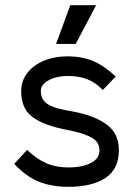

<svg xmlns="http://www.w3.org/2000/svg" viewBox="-20 -703 520 743"><path d="M35 -69 85 -123Q120 -89 157.5 -72Q195 -55 246 -55Q297 -55 331 -72Q365 -89 365 -121Q365 -152 338 -168.5Q311 -185 260 -196L222 -204Q140 -222 101 -254Q62 -286 62 -350Q62 -390 85.5 -420.5Q109 -451 150 -468Q191 -485 242 -485Q295 -485 337.5 -468Q380 -451 428 -407L378 -355Q348 -385 316 -397Q284 -409 243 -409Q199 -409 168.5 -392.5Q138 -376 138 -352Q138 -319 161 -302.5Q184 -286 232 -277L269 -270Q350 -254 395 -219.5Q440 -185 440 -122Q440 -48 387.5 -14Q335 20 245 20Q178 20 128 -1Q78 -22 35 -69ZM352 -683 273 -533H197L252 -683Z"/></svg>

Font: Kreadon
Style: Regular
Weight: 400
Designer: kohakuno
Foundry: StudioGnu
Version: Version 1.000;Glyphs 3.1.2 (3151)